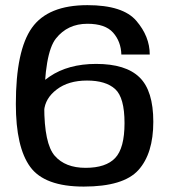

<svg xmlns="http://www.w3.org/2000/svg" viewBox="-20 -700 652 727"><path d="M297 6.5Q447.5 6.5 504 -56Q560.5 -118.5 560.5 -239Q560.5 -356.5 508.2 -407.2Q456 -458 344 -458Q238.5 -458 167.8 -410Q97 -362 94 -306.5L147 -280Q150.5 -327.5 194.8 -361.2Q239 -395 309.5 -395Q380.5 -395 416 -362.8Q451.5 -330.5 451.5 -234Q451.5 -139 416.2 -101.8Q381 -64.5 304 -64.5Q227 -64.5 187.2 -110.2Q147.5 -156 147.5 -297.5Q147.5 -498.5 191.8 -554.2Q236 -610 311 -610Q378.5 -610 408.2 -576.5Q438 -543 439.5 -493.5H547Q547 -562 496.2 -621.2Q445.5 -680.5 311 -680.5Q162 -680.5 101 -595Q40 -509.5 40 -306Q40 -142.5 94.5 -68Q149 6.5 297 6.5Z"/></svg>

Font: Anybody SemiExpanded
Style: Regular
Weight: 400
Width: 6
Designer: Tyler Finck
Foundry: Etcetera Type Company
Version: Version 1.113;gftools[0.9.25]